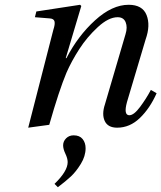

<svg xmlns="http://www.w3.org/2000/svg" viewBox="-20 -522 675 803"><path d="M98 12 203 -397Q211 -421 208 -432.5Q205 -444 188 -445L126 -450L132 -474L315 -502L320 -497L255 -279H258Q306 -372 377.5 -437Q449 -502 518 -502Q576 -502 593 -459Q610 -416 589 -357L511 -95Q496 -40 521 -40Q540 -40 566 -75Q592 -110 611 -146L635 -132Q607 -69 565 -28.5Q523 12 470 12Q431 12 418 -16Q405 -44 419 -86L505 -379Q514 -408 505.5 -429Q497 -450 472 -450Q434 -450 389 -408.5Q344 -367 311.5 -316.5Q279 -266 258 -218Q227 -144 186 0ZM208 247Q263 194 263 156Q263 141 253.5 121Q244 101 244 86Q244 69 256.5 56.5Q269 44 288 44Q313 44 325.5 59.5Q338 75 338 98Q338 131 318 163.5Q298 196 276.5 216Q255 236 222 261Z"/></svg>

Font: Heuristica
Style: Italic
Weight: 400
Italic angle: -13°
Version: Version 1.0.2